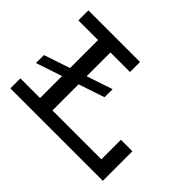

<svg xmlns="http://www.w3.org/2000/svg" viewBox="-136 -940 1194 1194"><g transform="rotate(45 461.0 -343.0)"><path d="M52 -224V-294L504 -446V-375ZM51 0V-88H763V-260H864V0ZM224 -49V-631H333V-49ZM51 -598V-686H505V-598Z"/></g></svg>

Font: BioRhyme SemiExpanded
Style: Regular
Weight: 400
Width: 6
Designer: Aoife Mooney
Foundry: Aoife Mooney Type
Version: Version 1.600;gftools[0.9.33]